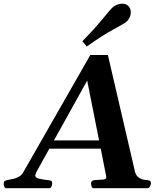

<svg xmlns="http://www.w3.org/2000/svg" viewBox="-75 -999 827 1019"><path d="M487.8 -67.9 387.7 -571.3 119.1 -87.9Q117.2 -84 114.7 -77.6Q112.3 -71.3 112.3 -66.9Q112.3 -55.2 133.5 -50.3Q154.8 -45.4 184.1 -42.5Q195.8 -41.5 199 -37.1Q202.1 -32.7 202.1 -25.4Q202.1 -18.1 198.2 -9Q194.3 0 185.1 0H-42Q-49.3 0 -52.2 -8.3Q-55.2 -16.6 -55.2 -22.5Q-55.2 -34.7 -49.6 -38.3Q-43.9 -42 -37.1 -43Q-18.1 -46.4 -1.7 -50.3Q14.6 -54.2 28.1 -62.7Q41.5 -71.3 50.3 -87.9L404.3 -707H497.6L641.6 -86.9Q646 -71.3 655.5 -61.8Q665 -52.2 678 -47.9Q690.9 -43.5 705.6 -43Q716.8 -42.5 721.4 -39.1Q726.1 -35.6 726.1 -25.4Q725.6 -17.6 720.5 -8.8Q715.3 0 707 0H422.9Q414.6 0 411.4 -9Q408.2 -18.1 408.2 -23.9Q408.2 -41.5 425.8 -43Q457.5 -45.4 473.4 -46.1Q489.3 -46.9 489.3 -59.6Q489.3 -61.5 487.8 -67.9ZM161.6 -210 178.7 -253.9H480L488.8 -210ZM385.3 -752 362.3 -780.3Q430.2 -849.6 471.2 -900.4Q512.2 -951.2 525.4 -961.9Q534.2 -969.2 547.4 -974.4Q560.5 -979.5 573.7 -979.5Q596.7 -979.5 609.4 -963.4Q619.1 -950.7 619.1 -933.6Q619.1 -918.5 612.3 -905Q605.5 -891.6 595.7 -883.3Q582.5 -872.6 525.6 -842Q468.8 -811.5 385.3 -752Z"/></svg>

Font: Gelasio SemiBold
Style: Italic
Weight: 600
Italic angle: -8.5°
Designer: Eben Sorkin
Foundry: Eben Sorkin
Version: Version 1.008